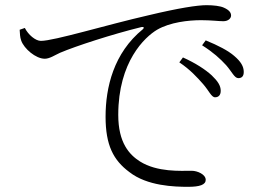

<svg xmlns="http://www.w3.org/2000/svg" viewBox="-20 -721 1040 742"><path d="M765 -396C787 -371 797 -345 811 -345C825 -345 833 -354 833 -370C833 -390 822 -407 798 -430C774 -452 736 -477 687 -499L673 -480C715 -452 743 -421 765 -396ZM854 -469C876 -444 886 -419 901 -419C915 -419 922 -427 922 -443C922 -464 911 -483 885 -505C862 -525 824 -545 775 -565L761 -546C805 -518 830 -495 854 -469ZM76 -613C89 -587 117 -563 138 -563C189 -563 392 -625 554 -662C671 -690 743 -701 778 -701C804 -701 832 -698 846 -691C866 -682 873 -672 873 -661C873 -650 862 -639 843 -639C825 -639 796 -643 757 -643C708 -643 637 -635 587 -606C540 -578 437 -483 437 -277C437 -169 480 -123 521 -97C588 -55 678 -61 721 -61C743 -61 775 -47 775 -26C775 -7 752 1 707 1C654 1 549 -2 480 -56C418 -102 388 -160 388 -270C388 -383 419 -516 532 -608C538 -613 537 -619 525 -616C415 -589 273 -543 212 -517C192 -508 172 -494 153 -494C118 -494 73 -533 62 -564C57 -578 57 -591 56 -606Z"/></svg>

Font: Noto Serif KR Light
Style: Regular
Weight: 300
Designer: Ryoko NISHIZUKA 西塚涼子 (kana & ideographs); Frank Grießhammer (Latin, Greek & Cyrillic); Wenlong ZHANG 张文龙 (bopomofo); San
Foundry: Adobe
Version: Version 2.001;hotconv 1.1.0;makeotfexe 2.6.0